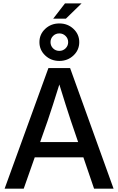

<svg xmlns="http://www.w3.org/2000/svg" viewBox="-20 -1138 713 1158"><path d="M7.8 0 272 -727.5H402.8L665 0H547.4L482.9 -189H189.5L123 0ZM222.2 -281.2H451.2L407.2 -410.2Q392.6 -455.1 376 -506.3Q359.4 -557.6 337.9 -628.4Q315.9 -557.6 299.3 -506.3Q282.7 -455.1 267.6 -410.2ZM337.9 -770.5Q287.6 -770.5 252.7 -803.5Q217.8 -836.4 217.8 -883.8Q217.8 -931.2 252.7 -963.9Q287.6 -996.6 337.9 -996.6Q388.2 -996.6 423.1 -963.9Q458 -931.2 458 -883.8Q458 -836.4 423.1 -803.5Q388.2 -770.5 337.9 -770.5ZM337.9 -831.1Q359.9 -831.1 375.5 -846.4Q391.1 -861.8 391.1 -883.8Q391.1 -905.8 375.5 -921.1Q359.9 -936.5 337.9 -936.5Q315.4 -936.5 300 -921.1Q284.7 -905.8 284.7 -883.8Q284.7 -861.8 300 -846.4Q315.4 -831.1 337.9 -831.1ZM300.8 -1025.4 372.1 -1117.7H472.2L377.4 -1025.4Z"/></svg>

Font: Inter Display Medium
Style: Regular
Weight: 500
Designer: Rasmus Andersson
Foundry: rsms
Version: Version 4.001;git-9221beed3